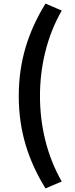

<svg xmlns="http://www.w3.org/2000/svg" viewBox="-20 -853 418 1075"><path d="M234.6 201.9 325.8 163.2C241.7 17.4 203.8 -151.1 203.8 -315.4C203.8 -478.9 241.7 -647.9 325.8 -793.9L234.6 -832.9C140 -678.3 85 -514.6 85 -315.4C85 -115.1 140 47.6 234.6 201.9Z"/></svg>

Font: Source Han Sans JP VF
Style: Regular
Weight: 250
Designer: Ryoko NISHIZUKA 西塚涼子 (kana, bopomofo & ideographs); Paul D. Hunt (Latin, Greek & Cyrillic); Sandoll Communications 산돌커뮤니
Foundry: Adobe
Version: Version 2.004;hotconv 1.0.118;makeotfexe 2.5.65603